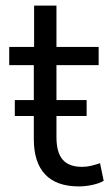

<svg xmlns="http://www.w3.org/2000/svg" viewBox="-20 -658 399 687"><path d="M262 9Q182 9 141.5 -34Q101 -77 101 -160V-425H13V-490H102V-638H182V-490H333V-425H182V-168Q182 -112 204.5 -86.5Q227 -61 273 -61Q291 -61 307 -65Q323 -69 338 -74L351 -11Q336 -2 311 3.5Q286 9 262 9ZM33 -243V-300H290V-243Z"/></svg>

Font: Nunito Sans 10pt SemiCondensed
Style: Regular
Weight: 400
Width: 4
Designer: Vernon Adams
Foundry: Vernon Adams
Version: Version 3.101;gftools[0.9.27]